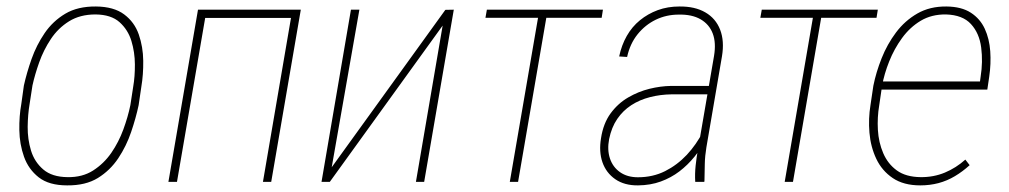

<svg xmlns="http://www.w3.org/2000/svg" viewBox="-20 -558 3096 589"><path d="M45.4 -239.3 53.2 -295.4Q62 -335 76.9 -377.2Q91.8 -419.4 116.9 -456.3Q142.1 -493.2 180.2 -515.9Q218.3 -538.6 274.4 -538.1Q329.1 -537.6 360.8 -513.9Q392.6 -490.2 405.8 -452.1Q418.9 -414.1 419.4 -371.6Q419.9 -329.1 413.6 -292L405.3 -235.4Q397 -196.3 382.3 -153.1Q367.7 -109.9 342.8 -72.5Q317.9 -35.2 280.3 -12Q242.7 11.2 186 10.7Q130.4 10.7 98.9 -13.9Q67.4 -38.6 53.7 -77.1Q40 -115.7 39.3 -158.9Q38.6 -202.1 45.4 -239.3ZM79.6 -295.9 70.8 -238.8Q65.4 -207.5 64.9 -169.2Q64.5 -130.9 75.2 -95.9Q85.9 -61 112.8 -38.1Q139.6 -15.1 187 -14.6Q232.4 -13.7 265.6 -34.9Q298.8 -56.2 321.5 -89.1Q344.2 -122.1 358.4 -160.9Q372.6 -199.7 379.9 -235.4L388.7 -292.5Q394 -322.8 393.8 -360.4Q393.6 -397.9 383.1 -432.4Q372.6 -466.8 346.7 -490Q320.8 -513.2 272.9 -513.7Q225.6 -513.7 191.9 -492.7Q158.2 -471.7 136 -438.2Q113.8 -404.8 100.3 -366.9Q86.9 -329.1 79.6 -295.9Z M887.2 -528.3 883.3 -502.9H599.1L602.5 -528.3ZM613.8 -528.3 522.9 0H496.6L587.4 -528.3ZM902.8 -528.3 812 0H786.6L877 -528.3Z M997.6 -44.9 1346.2 -527.8 1372.1 -528.3 1281.2 0H1255.9L1337.9 -479.5L991.7 0H966.3L1056.6 -528.3H1082.5Z M1660.2 -528.3 1569.3 0H1543.9L1634.8 -528.3ZM1829.6 -528.3 1825.7 -503.4H1469.2L1473.6 -528.3Z M2121.1 -99.6 2170.4 -386.2Q2177.2 -426.8 2166.5 -455.1Q2155.8 -483.4 2129.2 -498.8Q2102.5 -514.2 2062 -513.2Q2024.4 -513.2 1991.9 -497.6Q1959.5 -481.9 1936 -452.9Q1912.6 -423.8 1903.8 -383.3L1879.4 -384.8Q1886.7 -419.4 1902.8 -447.8Q1918.9 -476.1 1943.1 -495.8Q1967.3 -515.6 1997.8 -526.9Q2028.3 -538.1 2064.5 -538.1Q2111.8 -538.6 2143.8 -520Q2175.8 -501.5 2189.2 -466.8Q2202.6 -432.1 2194.8 -385.3L2147 -106Q2142.6 -79.6 2142.1 -55.4Q2141.6 -31.2 2141.1 -4.4L2140.6 0H2112.8Q2111.3 -24.9 2114 -50Q2116.7 -75.2 2121.1 -99.6ZM2164.6 -294.4 2162.1 -268.6H2040.5Q2005.4 -268.1 1973.9 -260Q1942.4 -252 1916.7 -235.4Q1891.1 -218.8 1873.5 -193.1Q1856 -167.5 1848.6 -131.3Q1842.3 -98.6 1851.1 -72Q1859.9 -45.4 1882.1 -29.8Q1904.3 -14.2 1937 -14.2Q1982.9 -14.2 2020.3 -33Q2057.6 -51.8 2086.9 -83Q2116.2 -114.3 2137.2 -155.3L2145.5 -129.9Q2131.3 -103 2110.6 -77.4Q2089.8 -51.8 2064.2 -32.2Q2038.6 -12.7 2007.1 -1.2Q1975.6 10.3 1937.5 10.7Q1895.5 11.2 1867.4 -8.3Q1839.4 -27.8 1828.1 -60.3Q1816.9 -92.8 1823.7 -133.8Q1830.6 -179.2 1853 -210Q1875.5 -240.7 1907 -259Q1938.5 -277.3 1972.4 -285.6Q2006.3 -293.9 2038.1 -294.4Z M2503.4 -528.3 2412.6 0H2387.2L2478 -528.3ZM2672.9 -528.3 2668.9 -503.4H2312.5L2316.9 -528.3Z M2803.2 10.7Q2752 10.7 2718.8 -11.7Q2685.5 -34.2 2668.2 -70.8Q2650.9 -107.4 2647.2 -150.9Q2643.6 -194.3 2650.4 -235.8L2659.2 -294.9Q2667.5 -336.4 2684.6 -379.4Q2701.7 -422.4 2728.8 -458.5Q2755.9 -494.6 2794.2 -516.6Q2832.5 -538.6 2883.3 -538.1Q2929.7 -537.6 2958.3 -519Q2986.8 -500.5 3001 -469.7Q3015.1 -439 3017.8 -400.9Q3020.5 -362.8 3014.6 -322.3L3008.8 -283.2H2674.8L2679.7 -308.1H2986.3L2988.3 -322.8Q2995.6 -368.2 2990 -412.1Q2984.4 -456.1 2958.7 -484.1Q2933.1 -512.2 2881.8 -513.7Q2837.9 -514.2 2804.7 -494.4Q2771.5 -474.6 2747.3 -441.4Q2723.1 -408.2 2707.8 -369.6Q2692.4 -331.1 2686 -294.9L2677.2 -234.9Q2670.9 -198.2 2673.1 -159.7Q2675.3 -121.1 2689.5 -88.1Q2703.6 -55.2 2731.2 -35.2Q2758.8 -15.1 2804.2 -14.6Q2844.2 -14.2 2878.7 -28.6Q2913.1 -43 2941.4 -68.4L2954.6 -51.3Q2933.1 -31.7 2909.4 -17.6Q2885.7 -3.4 2859.1 3.7Q2832.5 10.7 2803.2 10.7Z"/></svg>

Font: Roboto Condensed Thin
Style: Italic
Weight: 250
Italic angle: -12°
Designer: Christian Robertson
Foundry: Google
Version: Version 3.008; 2023